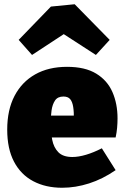

<svg xmlns="http://www.w3.org/2000/svg" viewBox="-20 -870 592 905"><path d="M273 15Q195 15 136.5 -16Q78 -47 46 -108Q14 -169 14 -259Q14 -352 48.5 -418Q83 -484 146 -519.5Q209 -555 296 -555Q381 -555 433.5 -523Q486 -491 510 -436Q534 -381 534 -312Q534 -290 532 -267.5Q530 -245 525 -222H179V-325H359L328 -303Q329 -341 325 -366Q321 -391 310.5 -403Q300 -415 279 -415Q252 -415 239.5 -396.5Q227 -378 223 -349.5Q219 -321 219 -290Q219 -248 226 -211.5Q233 -175 255 -152.5Q277 -130 321 -130Q350 -130 385.5 -140.5Q421 -151 460 -171L525 -68Q464 -26 400 -5.5Q336 15 273 15ZM131 -611 68 -682 220 -839 332 -850 497 -682 432 -611 208 -756 349 -754Z"/></svg>

Font: Bitter Thin Black
Style: Regular
Weight: 900
Version: Version 3.020